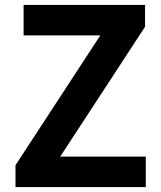

<svg xmlns="http://www.w3.org/2000/svg" viewBox="-20 -761 653 781"><path d="M43 0V-89L388 -617H76V-741H570V-652L225 -124H573V0Z"/></svg>

Font: Swei Fan Sans CJK TC
Style: Bold
Weight: 700
Version: Version 2.130